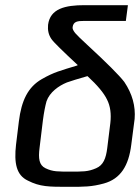

<svg xmlns="http://www.w3.org/2000/svg" viewBox="-20 -713 542 743"><path d="M305 -632H467L475 -693H307C233 -693 174 -680 166 -617C164 -596 168 -578 179 -562C188 -549 222 -516 281 -461L277 -459C215 -440 189 -434 142 -407C88 -376 63 -324 53 -243L42 -153C34 -82 43 -35 88 -14C135 10 169 10 245 10C307 10 334 10 382 -3C447 -21 478 -72 488 -153L501 -253C505 -302 492 -350 461 -396C442 -421 393 -470 316 -541C294 -561 279 -576 271 -585C264 -594 260 -601 261 -608C264 -630 280 -632 305 -632ZM395 -140C390 -100 380 -74 352 -62C320 -48 300 -49 253 -49C205 -49 185 -48 156 -62C131 -74 128 -100 133 -140L146 -247C150 -278 155 -303 160 -321C172 -356 207 -381 239 -394C256 -400 282 -408 317 -418H319C357 -383 382 -353 394 -328C407 -303 411 -272 407 -237Z"/></svg>

Font: Gamestation Display
Style: Italic
Weight: 400
Designer: Jonas Hecksher
Foundry: Jonas Hecksher, Playtypeª, e-types AS
Version: Version 1.003